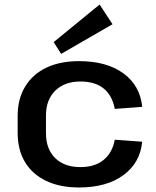

<svg xmlns="http://www.w3.org/2000/svg" viewBox="-20 -819 691 848"><path d="M329 9Q245 9 184 -20Q123 -49 90.5 -103Q58 -157 58 -232V-308Q58 -382 91 -436.5Q124 -491 184.5 -520Q245 -549 329 -549Q451 -549 525 -495Q599 -441 608 -347L487 -338Q476 -397 438 -428Q400 -459 335 -459Q265 -459 224 -418.5Q183 -378 183 -309V-231Q183 -161 223.5 -121Q264 -81 335 -81Q399 -81 437.5 -112.5Q476 -144 487 -202L608 -193Q599 -100 525 -45.5Q451 9 329 9ZM477 -712 250 -581 217 -633 420 -799Z"/></svg>

Font: Pathway Extreme 28pt SemiBold
Style: Regular
Weight: 600
Designer: Eduardo Rodriguez Tunni
Foundry: Eduardo Rodriguez Tunni
Version: Version 1.001;gftools[0.9.26]